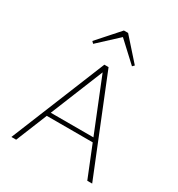

<svg xmlns="http://www.w3.org/2000/svg" viewBox="-212 -1055 1102 1190"><g transform="rotate(30 339.0 -460.0)"><path d="M50 0 325 -676H355L628 0H593L332 -648H347L84 0ZM165 -223V-252H514V-223ZM200 -753 187 -766 324 -920H354L491 -766L478 -753L329 -891H349Z"/></g></svg>

Font: Outfit Thin
Style: Regular
Weight: 100
Designer: Rodrigo Fuenzalida
Foundry: fragTYPE
Version: Version 1.100;gftools[0.9.27]